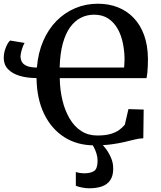

<svg xmlns="http://www.w3.org/2000/svg" viewBox="-20 -771 867 1033"><path d="M753 -181.5 751 -27Q729.5 -26.5 705.2 -20.5Q681 -14.5 650.5 -7.2Q620 0 580.2 5.5Q540.5 11 487.5 11Q395 11 325.8 -33.2Q256.5 -77.5 217.2 -158.5Q178 -239.5 176.5 -351Q126.5 -351 86.5 -362.8Q46.5 -374.5 23.2 -398.8Q0 -423 0 -460Q0 -481 6.2 -501Q12.5 -521 20.5 -535Q28.5 -549 34.5 -553L112.5 -540Q108.5 -534.5 103.2 -521Q98 -507.5 94.2 -492.2Q90.5 -477 90.5 -467.5Q90.5 -453 97.2 -439.2Q104 -425.5 123 -416.8Q142 -408 178.5 -407.5Q185 -487 212.5 -550.5Q240 -614 284.2 -658.8Q328.5 -703.5 385.2 -727.2Q442 -751 506.5 -751Q565.5 -751 614.2 -731.8Q663 -712.5 699 -675Q735 -637.5 755 -582.8Q775 -528 776 -456.5Q776 -436.5 775.2 -416.8Q774.5 -397 772.8 -379.8Q771 -362.5 768.5 -350.5H301.5Q302.5 -287 316 -231.2Q329.5 -175.5 354.8 -132.8Q380 -90 417.2 -66Q454.5 -42 503 -42Q547.5 -42 575.8 -50.5Q604 -59 621.8 -72.2Q639.5 -85.5 651.5 -100L671 -184ZM301 -407.5H647.5Q648.5 -415.5 649 -424.5Q649.5 -433.5 649.8 -442.8Q650 -452 650 -461Q649 -500.5 640.5 -541.2Q632 -582 613 -616Q594 -650 562.8 -671Q531.5 -692 486 -692Q448 -692 415.2 -675.5Q382.5 -659 357.5 -624.8Q332.5 -590.5 317.8 -536.5Q303 -482.5 301 -407.5ZM459.5 242Q441.5 242 421.2 238Q401 234 388 228.5V154.5Q398.5 158 411.8 159.8Q425 161.5 432 161.5Q467 161.5 486 149.2Q505 137 505 93Q505 74 499 55Q493 36 485 21.2Q477 6.5 471.5 0H504.5H523Q534 9 549.8 29.8Q565.5 50.5 577.8 79Q590 107.5 589 140Q588.5 176.5 572.5 199.2Q556.5 222 528 232Q499.5 242 459.5 242Z"/></svg>

Font: Merriweather 36pt SemiBold
Style: Regular
Weight: 600
Version: Version 2.100